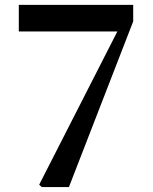

<svg xmlns="http://www.w3.org/2000/svg" viewBox="-20 -762 624 782"><path d="M56.6 -742.2H522.5V-674.8L260.7 0H150.4L139.6 -9.8L458 -633.8H56.6Z"/></svg>

Font: GenRyuMin TW TTF Bold
Style: Regular
Weight: 700
Version: Version 1.300